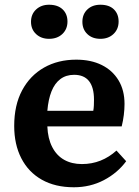

<svg xmlns="http://www.w3.org/2000/svg" viewBox="-20 -777 586 811"><path d="M292 14Q213 14 156.5 -18Q100 -50 70 -108.5Q40 -167 40 -245Q40 -333 73.5 -395.5Q107 -458 166 -491.5Q225 -525 302 -525Q364 -525 409.5 -502.5Q455 -480 480.5 -438Q506 -396 506 -338Q506 -316 503 -291.5Q500 -267 494 -243H180Q182 -192 200.5 -156Q219 -120 251 -102Q283 -84 326 -84Q368 -84 404.5 -98.5Q441 -113 472 -141L513 -96Q476 -46 418.5 -16Q361 14 292 14ZM180 -309H374Q376 -320 376.5 -332Q377 -344 377 -356Q377 -408 356 -434.5Q335 -461 293 -461Q259 -461 235 -443Q211 -425 197.5 -391Q184 -357 180 -309ZM404 -613Q370 -613 349 -633Q328 -653 328 -685Q328 -717 349 -737Q370 -757 404 -757Q441 -757 461 -737.5Q481 -718 481 -686Q481 -654 459.5 -633.5Q438 -613 404 -613ZM187 -613Q154 -613 132.5 -633Q111 -653 111 -685Q111 -717 132.5 -737Q154 -757 187 -757Q224 -757 244.5 -737.5Q265 -718 265 -686Q265 -654 243.5 -633.5Q222 -613 187 -613Z"/></svg>

Font: Literata 18pt SemiBold
Style: Regular
Weight: 600
Designer: Latin by Veronika Burian and Jose Scaglione. Greek by Irene Vlachou. Cyrillic by Vera Evstafieva.
Foundry: TypeTogether
Version: Version 3.103;gftools[0.9.29]